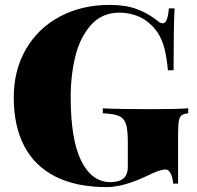

<svg xmlns="http://www.w3.org/2000/svg" viewBox="-20 -742 796 776"><path d="M617.7 -657.2Q627.4 -647.9 637.7 -647.9Q647.9 -647.9 653.8 -662.4Q659.7 -676.8 662.6 -708H685.5Q681.6 -637.2 681.6 -458H658.7Q653.8 -510.3 644.5 -546.4Q635.3 -582.5 616.7 -610.8Q598.1 -639.2 566.4 -661.1Q545.9 -675.3 518.1 -683.1Q490.2 -690.9 463.4 -690.9Q391.6 -690.9 347.2 -640.4Q302.7 -589.8 284.2 -512.9Q265.6 -436 265.6 -352.1Q265.6 -177.7 308.3 -91.8Q351.1 -5.9 426.3 -5.9Q457.5 -5.9 475.6 -18.1Q496.6 -32.7 496.6 -67.9V-168Q496.6 -218.3 488.8 -241.5Q481 -264.6 460.4 -273.4Q439.9 -282.2 395.5 -284.2V-304.2Q458.5 -300.8 586.4 -300.8Q692.9 -300.8 740.7 -304.2V-284.2Q722.2 -282.2 714.1 -276.1Q706.1 -270 702.9 -252.9Q699.7 -235.8 699.7 -198.2V0H679.7Q678.7 -21 670.7 -39.1Q662.6 -57.1 648.4 -57.1Q627.4 -57.1 580.6 -34.2Q481 14.2 411.6 14.2Q287.6 14.2 203.6 -28.6Q119.6 -71.3 77.6 -152.3Q35.6 -233.4 35.6 -348.1Q35.6 -458.5 85 -543.5Q134.3 -628.4 222.4 -675.3Q310.5 -722.2 423.3 -722.2Q487.8 -722.2 533.4 -705.1Q579.1 -688 617.7 -657.2Z"/></svg>

Font: TypoPRO Playfair Display
Style: Regular
Weight: 900
Designer: Claus Eggers Sørensen
Foundry: Claus Eggers Sørensen
Version: Version 1.004;PS 001.004;hotconv 1.0.70;makeotf.lib2.5.58329